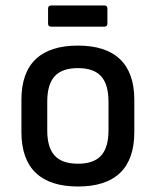

<svg xmlns="http://www.w3.org/2000/svg" viewBox="-20 -667 567 699"><path d="M166 -570H361C367 -570 371 -574 371 -580V-636C371 -643 367 -647 361 -647H166C159 -647 155 -643 155 -636V-580C155 -574 159 -570 166 -570ZM264 12C399 12 469 -54 469 -186V-304C469 -436 397 -501 264 -501C129 -501 58 -436 58 -304V-186C58 -54 129 12 264 12ZM264 -71C185 -71 152 -111 152 -193V-296C152 -379 185 -419 264 -419C342 -419 375 -379 375 -296V-193C375 -111 342 -71 264 -71Z"/></svg>

Font: Sofia Sans Cond SemiBold
Style: Regular
Weight: 600
Width: 3
Designer: Botio Nikoltchev, Ani Petrova
Foundry: lettersoup
Version: Version 4.100